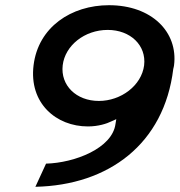

<svg xmlns="http://www.w3.org/2000/svg" viewBox="-20 -723 691 738"><path d="M646 -458C647 -464 649 -468 649 -472C665 -600 563 -703 399 -703C254 -703 127 -619 109 -472C91 -326 196 -237 318 -237C358 -237 391 -248 407 -256L427 -265L424 -247C412 -153 267 -97 157 -94L116 -5C398 -11 611 -170 646 -458ZM534 -472C524 -394 445 -335 360 -335C273 -335 212 -395 221 -472C230 -548 305 -608 394 -608C481 -608 543 -549 534 -472Z"/></svg>

Font: Bluebird
Style: LiExtObl
Weight: 300
Designer: Jasper
Foundry: Cannot Into Space Fonts
Version: Version 0.98